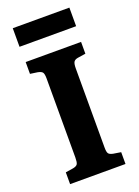

<svg xmlns="http://www.w3.org/2000/svg" viewBox="-167 -969 751 1039"><g transform="rotate(-20 208.5 -449.5)"><path d="M49 0V-68L94 -75Q114 -79 119.5 -89Q125 -99 125 -126V-581Q125 -607 118.5 -616Q112 -625 91 -629L49 -635V-703H368V-635L322 -628Q305 -625 298.5 -615Q292 -605 292 -577V-122Q292 -97 298 -88Q304 -79 324 -75L368 -68V0ZM46 -792V-899H372V-792Z"/></g></svg>

Font: Literata 18pt
Style: Bold
Weight: 700
Designer: Latin by Veronika Burian and Jose Scaglione. Greek by Irene Vlachou. Cyrillic by Vera Evstafieva.
Foundry: TypeTogether
Version: Version 3.103;gftools[0.9.29]